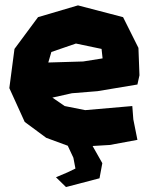

<svg xmlns="http://www.w3.org/2000/svg" viewBox="-20 -541 567 732"><path d="M503.9 -218.8 511.7 -253.9 507.8 -358.4 449.2 -475.6 277.3 -520.5 125 -475.6 35.2 -354.5 15.6 -205.1 74.2 -76.2 156.2 -15.6 238.3 14.6 259.8 60.5 267.6 101.6 237.3 116.2 193.4 134.8 231.4 171.9H232.4L240.2 169.9L359.4 138.7L370.1 81.1L333 15.6L398.4 11.7L503.9 -7.8L488.3 -85.9L484.4 -136.7L304.7 -121.1L226.6 -136.7L179.7 -168.9L253.9 -185.5L351.6 -193.4ZM371.1 -318.4 296.9 -306.6 164.1 -302.7 175.8 -342.8 269.5 -375 367.2 -354.5Z"/></svg>

Font: MaokenAssortedSans-Lite
Style: Lite
Weight: 400
Version: Version 1.400